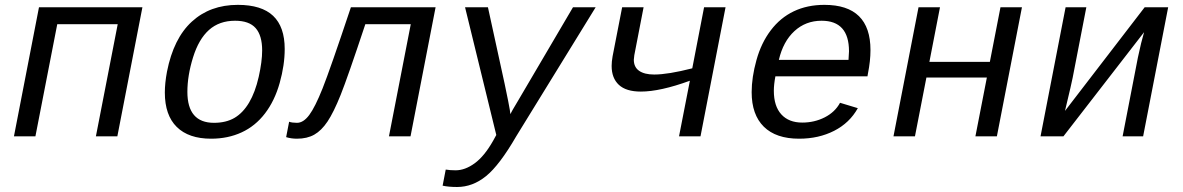

<svg xmlns="http://www.w3.org/2000/svg" viewBox="-20 -558 4841 786"><path d="M563 -528.3 460.4 0H372.6L461.9 -459H214.4L125 0H37.1L139.6 -528.3Z M844.2 9.8Q752.4 9.8 703.6 -38.3Q654.8 -86.4 654.8 -179.2Q654.8 -217.8 663.6 -264.6Q690.4 -400.9 765.4 -469.5Q840.3 -538.1 953.6 -538.1Q1050.8 -538.1 1098.1 -493.2Q1145.5 -448.2 1145.5 -357.4Q1145.5 -291.5 1125 -218.5Q1104.5 -145.5 1064.9 -93.8Q1025.4 -42 969.2 -16.1Q913.1 9.8 844.2 9.8ZM1053.2 -351.6Q1053.2 -412.6 1026.6 -442.9Q1000 -473.1 942.4 -473.1Q877.9 -473.1 835.7 -435.5Q793.5 -397.9 770.3 -323.2Q747.1 -248.5 747.1 -182.1Q747.1 -55.2 856 -55.2Q905.3 -55.2 939.9 -75.4Q974.6 -95.7 999.8 -138.2Q1024.9 -180.7 1039.1 -243.4Q1053.2 -306.2 1053.2 -351.6Z M1572.3 0 1661.6 -459H1475.6Q1403.3 -241.2 1374.5 -169.4Q1345.7 -97.7 1320.8 -60.5Q1295.9 -23.4 1266.6 -6.8Q1237.3 9.8 1195.8 9.8Q1171.9 9.8 1151.4 3.4L1163.6 -59.6Q1175.8 -55.2 1195.8 -55.2Q1222.2 -55.2 1246.1 -87.4Q1270 -119.6 1300.5 -196Q1331.1 -272.5 1416.5 -528.3H1763.2L1660.6 0Z M1851.1 207.5Q1815.9 207.5 1792 202.1L1804.7 136.2Q1822.3 139.2 1845.2 139.2Q1883.8 139.2 1923.3 110.4Q1962.9 81.5 1998.5 18.6L2011.7 -5.4L1883.8 -528.3H1977.5L2045.9 -214.8Q2051.3 -190.9 2060.3 -144.8Q2069.3 -98.6 2069.3 -90.8Q2074.2 -101.6 2100.1 -144.5L2325.7 -528.3H2418.5L2093.3 0Q2024.9 118.2 1970 162.8Q1915 207.5 1851.1 207.5Z M2614.7 -528.3 2576.7 -332 2574.7 -313.5Q2574.7 -283.2 2596.4 -268.1Q2618.2 -252.9 2658.2 -252.9Q2714.8 -252.9 2814 -278.3L2862.3 -528.3H2950.2L2847.7 0H2759.8L2804.2 -227.5Q2682.6 -183.1 2603.5 -183.1Q2543 -183.1 2513.4 -210.7Q2483.9 -238.3 2483.9 -288.1Q2483.9 -305.2 2487.8 -327.6L2526.9 -528.3Z M3154.3 -245.6Q3147.9 -211.9 3147.9 -186.5Q3147.9 -123.5 3178.5 -89.8Q3209 -56.2 3264.2 -56.2Q3314 -56.2 3356.2 -77.6Q3398.4 -99.1 3418.9 -137.2L3491.7 -115.2Q3458 -54.7 3394.8 -22.5Q3331.5 9.8 3251.5 9.8Q3156.7 9.8 3106.9 -39.3Q3057.1 -88.4 3057.1 -180.7Q3057.1 -241.2 3076.7 -311.8Q3096.2 -382.3 3135.3 -433.8Q3174.3 -485.4 3229.5 -511.7Q3284.7 -538.1 3355 -538.1Q3543.5 -538.1 3543.5 -353Q3543.5 -308.6 3533.2 -257.3L3531.2 -245.6ZM3343.3 -473.1Q3278.3 -473.1 3232.2 -430.7Q3186 -388.2 3168.5 -313H3453.6L3455.6 -348.1Q3455.6 -473.1 3343.3 -473.1Z M3828.1 -528.3 3784.7 -304.7H4032.2L4075.7 -528.3H4163.6L4061 0H3973.1L4020 -240.7H3772.5L3725.6 0H3637.7L3740.2 -528.3Z M4427.2 -528.3 4371.1 -239.3Q4368.7 -224.6 4339.8 -104L4666 -528.3H4762.2L4659.7 0H4575.7L4638.2 -322.3Q4651.9 -387.2 4663.6 -426.3L4333.5 0H4239.7L4342.3 -528.3Z"/></svg>

Font: Liberation Mono
Style: Italic
Weight: 400
Italic angle: -12°
Monospace: yes
Designer: Steve Matteson
Foundry: Ascender Corporation
Version: Version 2.1.5